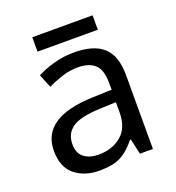

<svg xmlns="http://www.w3.org/2000/svg" viewBox="-126 -778 813 889"><g transform="rotate(-20 280.5 -333.5)"><path d="M288 -545Q386 -545 433 -502Q480 -459 480 -365V0H416L399 -76H395Q360 -32 321.5 -11Q283 10 215 10Q142 10 94 -28.5Q46 -67 46 -149Q46 -229 109 -272.5Q172 -316 303 -320L394 -323V-355Q394 -422 365 -448Q336 -474 283 -474Q241 -474 203 -461.5Q165 -449 132 -433L105 -499Q140 -518 188 -531.5Q236 -545 288 -545ZM314 -259Q214 -255 175.5 -227Q137 -199 137 -148Q137 -103 164.5 -82Q192 -61 235 -61Q303 -61 348 -98.5Q393 -136 393 -214V-262ZM429 -677V-606H132V-677Z"/></g></svg>

Font: Noto Sans Manichaean
Style: Regular
Weight: 400
Designer: Monotype Design Team
Foundry: Monotype Imaging Inc.
Version: Version 2.005; ttfautohint (v1.8.4.7-5d5b)